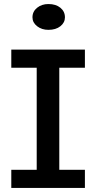

<svg xmlns="http://www.w3.org/2000/svg" viewBox="-20 -932 477 952"><path d="M162 -53V-636H274V-53ZM36 0V-90H401V0ZM36 -596V-686H401V-596ZM220 -784Q187 -784 164 -802Q141 -820 141 -846Q141 -875 164 -893.5Q187 -912 220 -912Q257 -912 279.5 -893.5Q302 -875 302 -846Q302 -820 279.5 -802Q257 -784 220 -784Z"/></svg>

Font: BioRhyme Medium
Style: Regular
Weight: 500
Designer: Aoife Mooney
Foundry: Aoife Mooney Type
Version: Version 1.600;gftools[0.9.33]